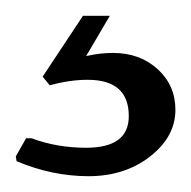

<svg xmlns="http://www.w3.org/2000/svg" viewBox="-20 -20 242 243"><path d="M1 184 0 178 13 155H20Q52 167 89 167Q143 167 143 127Q143 81 91 81Q68 81 43 88L34 77L85 0H119L89 51Q106 47 123 47Q157 47 179.5 67.5Q202 88 202 119Q202 153 170 178Q138 203 92 203Q46 203 1 184Z"/></svg>

Font: Quattrocento Sans
Style: Regular
Weight: 400
Designer: Pablo Impallari
Foundry: Pablo Impallari, Igino Marini, Brenda Gallo
Version: Version 2.000